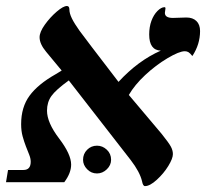

<svg xmlns="http://www.w3.org/2000/svg" viewBox="-29 -612 692 645"><path d="M643.1 -507.8Q643.1 -462.9 617.2 -423.8Q609.4 -433.6 604 -436.8Q598.6 -439.9 591.8 -439.9Q573.2 -439.9 533.4 -416.3Q493.7 -392.6 458.5 -359.6Q423.3 -326.7 403.8 -293L514.2 -162.1Q538.1 -132.3 544.9 -119.6Q551.8 -106.9 551.8 -94.2Q551.8 -79.6 536.4 -54.4Q521 -29.3 497.8 -8.1Q474.6 13.2 458 13.2Q451.2 13.2 448.2 -2.9Q440.9 -34.2 410.2 -74.2L202.1 -341.8Q158.2 -310.1 143.6 -289.3Q128.9 -268.6 128.9 -240.2Q128.9 -200.2 169.4 -147Q210 -93.8 210 -59.1Q210 -30.8 187 0H-8.8L-2 -41H49.8Q74.2 -41 74.2 -68.8Q74.2 -79.6 69.1 -92.3Q64 -105 58.1 -120.1Q52.2 -135.3 47.1 -153.6Q42 -171.9 42 -194.8Q42 -252 70.3 -290.5Q98.6 -329.1 158.2 -362.8L178.2 -375L126 -438Q104 -464.4 104 -486.8Q104 -504.4 121.6 -529.1Q139.2 -553.7 161.4 -572.8Q183.6 -591.8 195.8 -591.8Q204.1 -591.8 204.1 -580.1Q204.1 -567.4 212.4 -550.3Q220.7 -533.2 238 -509Q255.4 -484.9 369.1 -336.9Q434.6 -408.2 511.2 -441.9Q472.2 -443.4 472.2 -496.1Q472.2 -521.5 479.7 -542Q487.3 -562.5 500 -575.2Q512.7 -587.9 523.9 -587.9Q526.9 -587.9 526.9 -584L524.9 -568.8Q524.9 -551.8 551.8 -551.8L597.2 -553.2Q618.7 -553.2 630.9 -541.3Q643.1 -529.3 643.1 -507.8ZM250 -75.2Q250 -95.2 263.7 -108.9Q277.3 -122.6 296.9 -122.6Q315.4 -122.6 329.8 -109.1Q344.2 -95.7 344.2 -75.2Q344.2 -57.1 329.8 -43.2Q315.4 -29.3 296.9 -29.3Q277.3 -29.3 263.7 -43.5Q250 -57.6 250 -75.2Z"/></svg>

Font: Tinos
Style: Bold Italic
Weight: 700
Italic angle: -16.333°
Designer: Steve Matteson
Foundry: Monotype Imaging Inc.
Version: Version 1.23